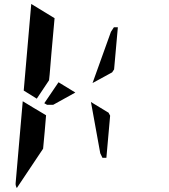

<svg xmlns="http://www.w3.org/2000/svg" viewBox="-20 -968 856 971"><path d="M537 -383 518 -170H498L487 -193L440 -452L529 -398ZM276 -552 361 -500 249 -438H218L204 -446ZM206 -302 198 -216 65 -17Q58 -30 59 -41L95 -456L151 -422L178 -406L213 -385ZM166 -469 100 -510 138 -948 256 -876 240 -698 231 -590 228 -562ZM448 -548 541 -807 556 -830H576L557 -617L547 -602Z"/></svg>

Font: DSEG14 Modern Mini
Style: Bold Italic
Weight: 700
Italic angle: -5°
Designer: Keshikan(Twitter:@keshinomi_88pro)
Version: Version 0.46